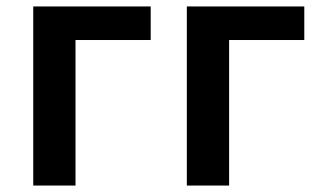

<svg xmlns="http://www.w3.org/2000/svg" viewBox="-20 -575 992 595"><path d="M83 0V-555H447V-451H214V0Z M559 0V-555H923V-451H690V0Z"/></svg>

Font: Noto Sans SC SemiBold
Style: Regular
Weight: 600
Designer: Ryoko NISHIZUKA 西塚涼子 (kana, bopomofo & ideographs); Paul D. Hunt (Latin, Greek & Cyrillic); Sandoll Communications 산돌커뮤니
Foundry: Adobe
Version: Version 2.004-H2;hotconv 1.0.118;makeotfexe 2.5.65603